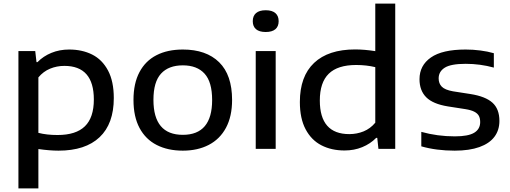

<svg xmlns="http://www.w3.org/2000/svg" viewBox="-20 -828 2838 1068"><path d="M82.5 -544H176L183 -482.5H188.5Q221 -515.5 266 -534Q311 -552.5 364.5 -552.5Q437 -552.5 492.8 -524.5Q548.5 -496.5 580.8 -436Q613 -375.5 613 -282.5Q613 -139.5 534 -64.8Q455 10 305.5 10Q256.5 10 193.5 1V220H82.5ZM502 -274.5Q502 -461.5 338 -461.5Q296 -461.5 258.5 -446Q221 -430.5 193.5 -397.5V-89Q240 -77 300 -77Q402.5 -77 452.2 -125.5Q502 -174 502 -274.5Z M722.5 -272Q722.5 -364 755.8 -426.8Q789 -489.5 850.5 -521Q912 -552.5 997 -552.5Q1127 -552.5 1199 -481.8Q1271 -411 1271 -272Q1271 -180.5 1237 -117.2Q1203 -54 1141.2 -22Q1079.5 10 997 10Q913.5 10 851.8 -21.5Q790 -53 756.2 -116Q722.5 -179 722.5 -272ZM1160 -271.5Q1160 -372 1118 -418.2Q1076 -464.5 997 -464.5Q918 -464.5 875.8 -418.5Q833.5 -372.5 833.5 -272.5Q833.5 -78 997 -78Q1160 -78 1160 -271.5Z M1402.5 0V-544H1513.5V0ZM1386 -710Q1386 -739.5 1404.2 -755.2Q1422.5 -771 1458 -771Q1493.5 -771 1511.8 -755.2Q1530 -739.5 1530 -710Q1530 -681 1511.8 -665.5Q1493.5 -650 1458 -650Q1422.5 -650 1404.2 -665.5Q1386 -681 1386 -710Z M1648 -260.5Q1648 -403.5 1727.2 -478.2Q1806.5 -553 1955.5 -553Q2007.5 -553 2067.5 -543.5V-808H2178.5V0H2085L2078.5 -61H2072.5Q2040 -28 1995 -9.5Q1950 9 1896.5 9Q1823.5 9 1767.8 -19.8Q1712 -48.5 1680 -108.8Q1648 -169 1648 -260.5ZM2067.5 -145.5V-454.5Q2018 -466.5 1961 -466.5Q1858.5 -466.5 1808.8 -418Q1759 -369.5 1759 -269Q1759 -82 1923 -82Q1965 -82 2002.5 -97.2Q2040 -112.5 2067.5 -145.5Z M2323.5 -14V-94.5Q2413 -69.5 2510 -69.5Q2585 -69.5 2618 -89.8Q2651 -110 2651 -149Q2651 -170 2643.5 -183.8Q2636 -197.5 2618 -206.8Q2600 -216 2568.5 -221L2472 -236Q2388 -249.5 2350.8 -287Q2313.5 -324.5 2313.5 -387.5Q2313.5 -464 2376.8 -508.2Q2440 -552.5 2570 -552.5Q2611 -552.5 2651.8 -547.2Q2692.5 -542 2727 -532V-452Q2651 -473 2570.5 -473Q2488 -473 2454 -451.5Q2420 -430 2420 -392Q2420 -363.5 2437.5 -345.8Q2455 -328 2500 -320L2596.5 -305Q2680 -292 2719 -257Q2758 -222 2758 -155.5Q2758 -104 2730.2 -67Q2702.5 -30 2646.8 -10Q2591 10 2509.5 10Q2407 10 2323.5 -14Z"/></svg>

Font: Encode Sans Expanded Medium
Style: Regular
Weight: 500
Width: 7
Designer: Multiple Designers
Foundry: Impallari Type
Version: Version 2.000